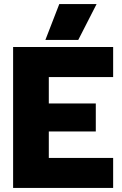

<svg xmlns="http://www.w3.org/2000/svg" viewBox="-20 -932 606 952"><path d="M274 -912H459L368 -734H205ZM45 -699H541V-550H222V-419H455V-280H222V-149H541V0H45Z"/></svg>

Font: Prompt
Style: Bold
Weight: 700
Designer: Katatrad Team
Foundry: CadsonDemak
Version: Version 1.000